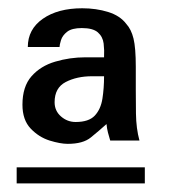

<svg xmlns="http://www.w3.org/2000/svg" viewBox="-20 -669 429 455"><path d="M241.2 -335.9Q238.3 -345.7 235.8 -355Q233.4 -364.3 232.4 -375Q213.9 -358.4 195.3 -343.3Q176.8 -328.1 140.6 -328.1Q123 -328.1 97.7 -335.9Q72.3 -343.8 52.7 -364.3Q33.2 -384.8 33.2 -420.9Q33.2 -463.9 54.7 -488.3Q76.2 -512.7 110.8 -522.9Q145.5 -533.2 182.6 -533.2Q194.3 -533.2 205.1 -533.2Q215.8 -533.2 226.6 -533.2Q227.5 -549.8 225.6 -565.9Q223.6 -582 211.9 -592.3Q200.2 -602.5 173.8 -602.5Q150.4 -602.5 139.2 -593.8Q127.9 -585 124.5 -573.7Q121.1 -562.5 121.1 -557.6H45.9Q45.9 -599.6 81.5 -624.5Q117.2 -649.4 174.8 -649.4Q208 -649.4 236.3 -640.6Q264.6 -631.8 279.3 -612.3Q291 -599.6 296.4 -577.6Q301.8 -555.7 301.8 -510.7V-456.1Q301.8 -435.5 302.2 -399.9Q302.7 -364.3 310.5 -335.9ZM19.5 -234.4V-272.5H323.2V-234.4ZM226.6 -488.3Q218.8 -488.3 211.4 -488.3Q204.1 -488.3 198.2 -488.3Q162.1 -488.3 135.7 -474.6Q109.4 -460.9 109.4 -426.8Q109.4 -406.2 124.5 -393.1Q139.6 -379.9 159.2 -379.9Q190.4 -379.9 204.6 -395Q218.8 -410.2 222.7 -435.1Q226.6 -460 226.6 -488.3Z"/></svg>

Font: Namkio Khamti
Style: Bold
Weight: 700
Designer: Debbi Hosken
Foundry: SIL International
Version: Version 3.917